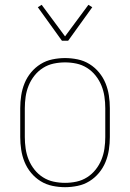

<svg xmlns="http://www.w3.org/2000/svg" viewBox="-20 -769 540 797"><path d="M250 8Q224 8 197.5 2.5Q171 -3 148.5 -17Q126 -31 109 -51.5Q92 -72 82 -96.5Q72 -121 68 -147.5Q64 -174 64 -200V-320Q64 -346 68 -372.5Q72 -399 82 -423.5Q92 -448 109 -468.5Q126 -489 148.5 -503Q171 -517 197.5 -522.5Q224 -528 250 -528Q276 -528 302.5 -522.5Q329 -517 351.5 -503Q374 -489 391 -468.5Q408 -448 418 -423.5Q428 -399 432 -372.5Q436 -346 436 -320V-200Q436 -174 432 -147.5Q428 -121 418 -96.5Q408 -72 391 -51.5Q374 -31 351.5 -17Q329 -3 302.5 2.5Q276 8 250 8ZM250 -10Q274 -10 297.5 -15Q321 -20 341.5 -33Q362 -46 377 -65Q392 -84 401 -106Q410 -128 413.5 -152Q417 -176 417 -200V-320Q417 -344 413.5 -368Q410 -392 401 -414Q392 -436 377 -455Q362 -474 341.5 -487Q321 -500 297.5 -505Q274 -510 250 -510Q226 -510 202.5 -505Q179 -500 158.5 -487Q138 -474 123 -455Q108 -436 99 -414Q90 -392 86.5 -368Q83 -344 83 -320V-200Q83 -176 86.5 -152Q90 -128 99 -106Q108 -84 123 -65Q138 -46 158.5 -33Q179 -20 202.5 -15Q226 -10 250 -10ZM237 -600 137 -739 153 -749 250 -618 347 -749 363 -739 263 -600Z"/></svg>

Font: Iosevka Curly Thin
Style: Regular
Weight: 100
Monospace: yes
Designer: Belleve Invis
Foundry: Belleve Invis
Version: Version 22.1.2; ttfautohint (v1.8.4)